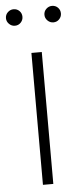

<svg xmlns="http://www.w3.org/2000/svg" viewBox="-53 -761 333 791"><g transform="rotate(-5 113.5 -365.5)"><path d="M92 0V-545.5H134.9V0ZM34.1 -663Q20.6 -663 10.3 -673.1Q0 -683.2 0 -697.1Q0 -711.6 10.3 -721.4Q20.6 -731.2 34.1 -731.2Q48.7 -731.2 58.4 -721.4Q68.2 -711.6 68.2 -697.1Q68.2 -683.2 58.4 -673.1Q48.7 -663 34.1 -663ZM193.2 -663Q179.7 -663 169.4 -673.1Q159.1 -683.2 159.1 -697.1Q159.1 -711.6 169.4 -721.4Q179.7 -731.2 193.2 -731.2Q207.7 -731.2 217.5 -721.4Q227.3 -711.6 227.3 -697.1Q227.3 -683.2 217.5 -673.1Q207.7 -663 193.2 -663Z"/></g></svg>

Font: Inter UI Extra Light
Style: Regular
Weight: 200
Designer: Rasmus Andersson
Foundry: rsms
Version: 3.2;8d6f07862